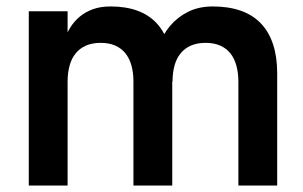

<svg xmlns="http://www.w3.org/2000/svg" viewBox="-20 -575 939 595"><path d="M393.5 -322.2Q393.5 -349.5 387.4 -371.8Q381.2 -394.1 368.8 -409.6Q356.4 -425.2 337.2 -433.7Q318.1 -442.2 291.9 -442.2Q265.9 -442.2 246.5 -433.7Q227.1 -425.2 214.5 -409.6Q201.8 -394.1 195.7 -371.8Q189.5 -349.5 189.5 -322.2L162.2 -364.8Q163.5 -384.8 167.5 -406.6Q171.4 -428.4 178.8 -449.6Q186.2 -470.8 197.9 -489.8Q209.7 -508.9 227.2 -523.5Q244.7 -538 268.1 -546.5Q291.6 -555 322.8 -555Q369.7 -555 405.5 -542Q441.3 -529 465.5 -503Q489.6 -477.1 501.7 -438.2Q513.8 -399.3 513.8 -347.7V0H393.5ZM69.2 0V-540H189.5V0ZM718.7 -322.2Q718.7 -349.5 712.5 -371.8Q706.4 -394.1 694 -409.6Q681.6 -425.2 662.4 -433.7Q643.2 -442.2 617.1 -442.2Q591.1 -442.2 571.7 -433.7Q552.2 -425.2 539.6 -409.6Q527 -394.1 520.8 -371.8Q514.7 -349.5 514.7 -322.2L458.2 -364.8Q460.1 -399.8 472.3 -433.8Q484.5 -467.9 507.1 -494.8Q529.8 -521.8 562.8 -538.4Q595.9 -555 639.6 -555Q688.2 -555 725.5 -542Q762.8 -529 787.9 -503Q813.1 -477.1 826 -438.2Q839 -399.3 839 -347.7V0H718.7Z"/></svg>

Font: Vela Sans GX ExtLt
Style: Regular
Weight: 200
Designer: Principal design: Mikhail Sharanda - project Manrope.
Design modification: Ravid Balaliev
Foundry: Mikhail Sharanda
Version: Version 1.001